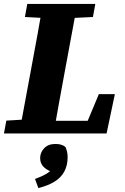

<svg xmlns="http://www.w3.org/2000/svg" viewBox="-30 -675 633 971"><path d="M-10 0 2 -65 135 -73H151L145 0ZM67 0 133 -356Q147 -430 160.5 -505Q174 -580 187 -655H361L295 -299Q281 -224 267.5 -149Q254 -74 241 0ZM96 -589 108 -655H452L440 -589L294 -582H231ZM176 0 182 -64H486L393 -15L470 -199H551L509 0ZM312 120Q312 161 295.5 192Q279 223 246 243.5Q213 264 164 276L147 230Q171 221 189 212.5Q207 204 220.5 193Q234 182 246 166L247 200Q210 188 191.5 170Q173 152 173 125Q173 96 193.5 74.5Q214 53 251 53Q268 53 281.5 57.5Q295 62 302 70Q306 80 309 92Q312 104 312 120Z"/></svg>

Font: Source Serif 4 ExtraBold
Style: Italic
Weight: 800
Italic angle: -12°
Designer: Frank Grießhammer
Foundry: Adobe Systems Incorporated
Version: Version 4.004;hotconv 1.0.116;makeotfexe 2.5.65601